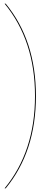

<svg xmlns="http://www.w3.org/2000/svg" viewBox="-20 -812 293 1042"><path d="M5 -792H11Q175 -593 175 -291Q175 11 11 210H5Q170 10 170 -291Q170 -592 5 -792Z"/></svg>

Font: Hepta Slab Hairline
Style: Regular
Weight: 400
Designer: Michael LaGattuta
Foundry: Michael LaGattuta
Version: Version 1.100; ttfautohint (v1.8) -l 8 -r 50 -G 200 -x 14 -D